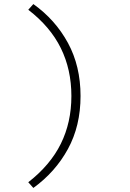

<svg xmlns="http://www.w3.org/2000/svg" viewBox="-20 -750 640 944"><path d="M144 174 119 146Q227 62 279 -43Q331 -148 331 -278Q331 -408 279 -513.5Q227 -619 119 -702L144 -730Q252 -653 314 -539Q376 -425 376 -278Q376 -131 314 -17.5Q252 96 144 174Z"/></svg>

Font: Source Code Pro ExtraLight Light
Style: Regular
Weight: 300
Monospace: yes
Version: Version 1.018;hotconv 1.0.116;makeotfexe 2.5.65601